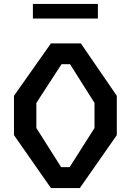

<svg xmlns="http://www.w3.org/2000/svg" viewBox="-20 -949 660 969"><path d="M237 0H383L569.5 -267V-465.5L388 -730H237L50.5 -465.5V-267ZM146 -855.5H474V-929H146ZM163.5 -303V-429.5L290.5 -625H333.5L457 -429.5V-303L331.5 -105.5H288.5Z"/></svg>

Font: Monaspace Krypton Medium
Style: Regular
Weight: 500
Designer: Riley Cran & the Lettermatic Team
Foundry: Lettermatic
Version: Version 1.101 (Monaspace Krypton)